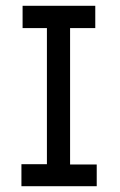

<svg xmlns="http://www.w3.org/2000/svg" viewBox="-20 -643 415 663"><path d="M54 0V-76H142V-546H58V-623H309V-546H222V-75H314V0Z"/></svg>

Font: Inconsolata Condensed SemiBold
Style: Regular
Weight: 600
Width: 3
Monospace: yes
Designer: Raph Levien, Cyreal, Brenton Simpson
Foundry: Raph Levien, Cyreal, Google
Version: Version 3.100; ttfautohint (v1.8.4.7-5d5b)